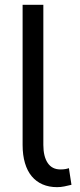

<svg xmlns="http://www.w3.org/2000/svg" viewBox="-20 -770 335 800"><path d="M160.6 -166V-750H74.2V-166C74.2 -137.7 77.5 -112.5 84 -90.6C90.5 -68.6 99.9 -50.2 112.3 -35.4C124.7 -20.6 139.7 -9.4 157.5 -1.7C175.2 5.9 195.3 9.8 217.8 9.8C227.9 9.8 237.8 8.8 247.6 6.8C257.3 4.9 267.4 2.6 277.8 0L267.1 -69.3C262.5 -67.7 257.3 -66.4 251.5 -65.4C245.6 -64.5 239.1 -64 231.9 -64C208.5 -64 190.8 -73 178.7 -91.1C166.7 -109.1 160.6 -134.1 160.6 -166Z"/></svg>

Font: Roboto Condensed
Style: Regular
Weight: 400
Designer: Google
Version: Version 2.134; 2016